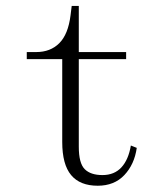

<svg xmlns="http://www.w3.org/2000/svg" viewBox="-20 -625 540 634"><path d="M240.2 -140.6Q240.2 -85.9 259.8 -66.4Q279.3 -46.9 318.4 -46.9Q357.4 -46.9 380.9 -72.3Q404.3 -97.7 412.1 -144.5L431.6 -136.7Q423.8 -82 390.6 -46.9Q357.4 -11.7 302.7 -11.7Q244.1 -11.7 214.8 -46.9Q185.5 -82 185.5 -156.2V-429.7H68.4V-453.1H99.6Q146.5 -453.1 175.8 -482.4Q205.1 -511.7 212.9 -574.2L216.8 -605.5H240.2V-453.1H396.5V-429.7H240.2Z"/></svg>

Font: BabelStone Khitan Small Seal
Style: Regular
Weight: 400
Designer: Andrew West
Foundry: BabelStone
Version: Version 13.000